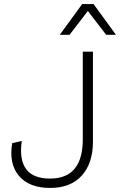

<svg xmlns="http://www.w3.org/2000/svg" viewBox="-20 -914 590 944"><path d="M550 -743H502L412 -860L322 -743H274L384 -894H440ZM437 -660V-218Q437 -111 382 -50.5Q327 10 227 10Q123 10 73 -49.5Q23 -109 40 -210L87 -221Q61 -36 226 -36Q387 -36 387 -229V-660Z"/></svg>

Font: Elaine Sans Light
Style: Regular
Weight: 300
Designer: Wei Huang
Foundry: Wei Huang
Version: Version 2.001;December 24, 2019;FontCreator 12.0.0.2547 64-b